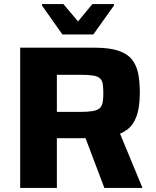

<svg xmlns="http://www.w3.org/2000/svg" viewBox="-20 -922 766 942"><path d="M79 0V-688H445Q516 -688 560 -673.5Q604 -659 627 -630.5Q650 -602 658 -561Q666 -520 666 -467Q666 -425 659 -385.5Q652 -346 631.5 -315Q611 -284 569 -266L679 0H492L386 -280L438 -255Q426 -247 414 -245.5Q402 -244 388 -244H259V0ZM259 -373H372Q411 -373 434.5 -377Q458 -381 469 -391Q480 -401 483.5 -419Q487 -437 487 -465Q487 -493 484 -510.5Q481 -528 470 -538Q459 -548 436 -551.5Q413 -555 373 -555H259ZM286 -753 186 -895V-902H291L363 -817L433 -902H539V-895L438 -753Z"/></svg>

Font: Saira SemiExpanded
Style: Bold
Weight: 700
Width: 6
Designer: Hector Gatti with collaboration of the Omnibus-Type team
Foundry: Omnibus-Type
Version: Version 1.101